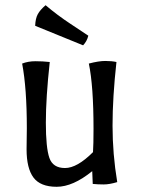

<svg xmlns="http://www.w3.org/2000/svg" viewBox="-20 -702 542 737"><path d="M82 -129 83 -210Q83 -363 65 -458Q88 -467 116 -467Q144 -467 171 -464Q156 -327 156 -231Q156 -135 169.5 -96Q183 -57 229.5 -57Q276 -57 337 -118Q339 -148 339 -207Q339 -372 321 -458Q359 -468 384 -468Q409 -468 427 -464Q412 -328 412 -219.5Q412 -111 430 -3Q400 6 378 6Q356 6 336 4L334 -45Q260 15 197.5 15Q135 15 108.5 -20.5Q82 -56 82 -129ZM299 -528Q175 -579 115 -603Q116 -631 125 -647.5Q134 -664 155 -682Q201 -643 250.5 -610.5Q300 -578 319 -565Q314 -544 299 -528Z"/></svg>

Font: Port Lligat Sans
Style: Regular
Weight: 400
Designer: Dario Muhafara, Eduardo Rodriguez Tunni
Foundry: Tipo
Version: Version 1.002